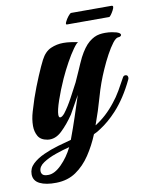

<svg xmlns="http://www.w3.org/2000/svg" viewBox="-103 -604 673 865"><g transform="rotate(-10 234.0 -172.0)"><path d="M85 199Q37 200 9 186Q-19 172 -19 142Q-19 115 1.5 95.5Q22 76 54 61.5Q86 47 120.5 37Q155 27 182 20Q201 -31 216.5 -78Q232 -125 248 -174L202 -92Q175 -52 144.5 -23Q114 6 79 1Q48 -4 36.5 -24.5Q25 -45 25 -71Q25 -102 35 -135.5Q45 -169 53 -193Q70 -242 89.5 -288Q109 -334 121 -357Q139 -392 166.5 -404Q194 -416 224 -416Q241 -416 258 -413.5Q275 -411 291 -408Q284 -406 267.5 -383Q251 -360 232.5 -326.5Q214 -293 198 -258Q176 -209 161 -165Q146 -121 146 -101Q146 -88 153 -88Q161 -88 173 -102Q193 -128 213 -165Q233 -202 248 -231Q259 -254 271 -282.5Q283 -311 296 -338Q319 -382 343 -402Q367 -422 392 -426Q398 -427 404.5 -427.5Q411 -428 417 -428Q434 -428 448.5 -425.5Q463 -423 469 -421Q487 -415 487 -407Q487 -403 482.5 -400.5Q478 -398 473 -398Q462 -398 447 -378.5Q432 -359 416 -329.5Q400 -300 386 -268Q360 -210 343 -149Q326 -88 303 -25Q355 -57 397 -111Q415 -133 431 -160.5Q447 -188 462 -216Q466 -224 474 -224Q486 -224 486 -211Q486 -209 485.5 -207Q485 -205 484 -203Q465 -163 443 -129.5Q421 -96 397 -70Q360 -30 321 -5Q307 5 289 13Q269 62 241 104Q213 146 175 172Q137 198 85 199ZM55 158Q84 158 116 126Q148 94 169 51Q140 58 105.5 70Q71 82 47 98Q23 114 23 135Q23 145 29.5 151.5Q36 158 55 158ZM255 -495Q248 -495 253.5 -507Q259 -519 268.5 -531Q278 -543 283 -543H467Q474 -543 474 -537Q474 -532 468.5 -521.5Q463 -511 457 -503Q451 -495 448 -495Z"/></g></svg>

Font: Praise
Style: Regular
Weight: 400
Designer: Robert E. Leuschke
Foundry: Robert E. Leuschke
Version: Version 1.100; ttfautohint (v1.8.3)